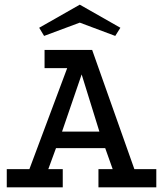

<svg xmlns="http://www.w3.org/2000/svg" viewBox="-20 -803 699 823"><path d="M9 0V-78H106L268 -511H171V-589H375L556 -78H650V0H402V-78H463L431 -168H220L187 -78H249V0ZM246 -239H406L330 -484ZM322 -783 496 -684 474 -649 322 -706 169 -649 148 -684Z"/></svg>

Font: Podkova Medium
Style: Regular
Weight: 500
Designer: Ilya Yudin
Foundry: Cyreal (www.cyreal.org)
Version: Version 2.103